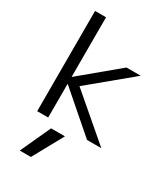

<svg xmlns="http://www.w3.org/2000/svg" viewBox="-238 -835 1057 1211"><g transform="rotate(30 290.0 -230.0)"><path d="M194 270H113L214 50H315ZM84 0V-730H164V-297H166L434 -520H538L236 -270L551 0H447L166 -244H164V0Z"/></g></svg>

Font: M PLUS 1
Style: Regular
Weight: 400
Designer: Coji Morishita
Foundry: UNDERFOREST DESIGN
Version: Version 1.001